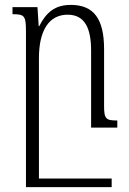

<svg xmlns="http://www.w3.org/2000/svg" viewBox="-20 -521 526 784"><path d="M405 -88V-320C405 -444 363 -501 269 -501C205 -501 169 -471 140 -414H138L133 -492H31V-463C80 -463 86 -457 86 -392V243H436V208H139V-284C139 -398 181 -461 256 -461C327 -461 352 -405 352 -314V0H459V-29C413 -29 405 -35 405 -88Z"/></svg>

Font: Noto Serif Armenian Condensed Light
Style: Regular
Weight: 300
Width: 3
Designer: Monotype Design Team
Foundry: Monotype Imaging Inc.
Version: Version 2.008